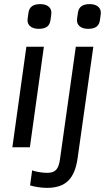

<svg xmlns="http://www.w3.org/2000/svg" viewBox="-20 -715 520 932"><path d="M125 0 193 -488H108L40 0ZM229 -646C233 -676 212 -695 176 -695C141 -695 122 -682 118 -652L114 -623C110 -594 132 -575 167 -575C203 -575 221 -588 225 -617ZM357 51 433 -488H348L271 59C264 108 248 124 208 124C183 124 152 118 136 112L126 185C145 191 180 197 207 197C299 197 343 153 357 51ZM469 -646C473 -676 452 -695 416 -695C381 -695 362 -682 358 -652L354 -623C350 -594 372 -575 407 -575C443 -575 461 -588 465 -617Z"/></svg>

Font: Ropa Sans
Style: Italic
Weight: 400
Designer: Botio Nikoltchev
Foundry: Botjo Nikoltchev
Version: Version 1.002